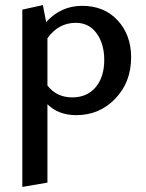

<svg xmlns="http://www.w3.org/2000/svg" viewBox="-20 -448 575 757"><path d="M304 -425Q391 -425 444 -367.5Q497 -310 497 -222Q497 -124 434.5 -59Q372 6 281 6Q210 6 167 -37V272L68 289V-410L149 -428L162 -361Q220 -425 304 -425ZM265 -64Q323 -64 357 -104Q391 -144 391 -212Q391 -275 361 -316.5Q331 -358 279 -358Q210 -358 167 -297V-111Q203 -64 265 -64Z"/></svg>

Font: EauTest Semibold
Style: Regular
Weight: 600
Designer: Christian Thalmann (Catharsis Fonts)
Version: Version 0.001;PS 000.001;hotconv 1.0.88;makeotf.lib2.5.64775